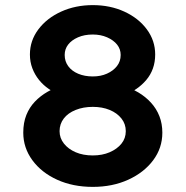

<svg xmlns="http://www.w3.org/2000/svg" viewBox="-20 -728 726 751"><path d="M343 3Q265 3 203.5 -25Q142 -53 106.5 -101.5Q71 -150 71 -209Q71 -248 83 -278Q95 -308 116.5 -330.5Q138 -353 166 -369Q194 -385 228 -396L218 -354Q193 -365 171 -380Q149 -395 132.5 -415.5Q116 -436 106.5 -461Q97 -486 97 -515Q97 -569 130 -613Q163 -657 219 -682.5Q275 -708 343 -708Q411 -708 466.5 -682.5Q522 -657 554.5 -613Q587 -569 587 -515Q587 -485 578 -460Q569 -435 552 -415Q535 -395 513 -380Q491 -365 466 -354L459 -393Q493 -383 521 -366.5Q549 -350 570.5 -326.5Q592 -303 603.5 -273.5Q615 -244 615 -209Q615 -149 579 -101Q543 -53 481.5 -25Q420 3 343 3ZM343 -120Q380 -120 409 -132.5Q438 -145 455 -166Q472 -187 472 -215Q472 -243 455 -264.5Q438 -286 409 -298Q380 -310 343 -310Q306 -310 276 -298Q246 -286 229.5 -264.5Q213 -243 213 -215Q213 -188 230 -166.5Q247 -145 276 -132.5Q305 -120 343 -120ZM343 -429Q374 -429 398.5 -440Q423 -451 437.5 -469.5Q452 -488 452 -513Q452 -536 438 -553.5Q424 -571 399 -582Q374 -593 343 -593Q310 -593 285 -582Q260 -571 246.5 -553.5Q233 -536 233 -513Q233 -488 247 -469Q261 -450 286 -439.5Q311 -429 343 -429Z"/></svg>

Font: Lexend Exa SemiBold
Style: Regular
Weight: 600
Designer: Bonnie Shaver-Troup, Thomas Jockin
Foundry: Lexend
Version: Version 1.007